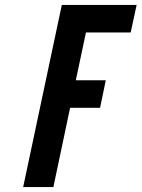

<svg xmlns="http://www.w3.org/2000/svg" viewBox="-20 -755 572 775"><path d="M73.5 0H195.5L263 -320H384L407 -431H286L327 -624H507.5L531.5 -735H229.5Z"/></svg>

Font: League Gothic SemiExpanded Italic
Style: Regular
Weight: 400
Width: 6
Designer: The League of Moveable Type
Version: Version 1.600; ttfautohint (v1.8.3)